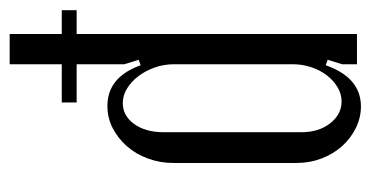

<svg xmlns="http://www.w3.org/2000/svg" viewBox="-200 -540 748 387"><g transform="rotate(-90 173.5 -346.0)"><path d="M247 -59 236 -63Q211 8 153 8Q130 8 109 -2.5Q88 -13 72.5 -30.5Q57 -48 48 -71.5Q39 -95 39 -122V-370Q39 -397 48 -421.5Q57 -446 73 -464Q89 -482 109.5 -492.5Q130 -503 154 -503Q212 -503 236 -436L247 -440L238 -469V-700H299V0H238V-30ZM238 -369Q238 -389 231.5 -407.5Q225 -426 214 -440.5Q203 -455 189 -463.5Q175 -472 160 -472Q134 -472 117.5 -449Q101 -426 101 -390V-112Q101 -77 119 -54Q137 -31 163 -31Q178 -31 191.5 -39Q205 -47 215.5 -60.5Q226 -74 232 -92Q238 -110 238 -129ZM161 -595H347V-565H161Z"/></g></svg>

Font: Moniqa Paragraph
Style: Regular
Weight: 400
Designer: Rajesh Rajput
Foundry: Rajesh Rajput
Version: Version 1.000